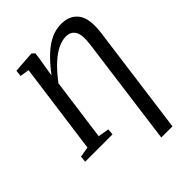

<svg xmlns="http://www.w3.org/2000/svg" viewBox="-276 -887 1263 1263"><g transform="rotate(-45 355.0 -256.0)"><path d="M465.5 241.5 567.5 -524Q578 -602.5 557.8 -637.5Q537.5 -672.5 491.5 -672.5Q457.5 -672.5 418.8 -654.8Q380 -637 335.5 -597Q291 -557 239.5 -489.5L180.5 -55.5L256.5 -43L253.5 0H-1L3 -43L75.5 -55.5L161.5 -689L97.5 -699.5L102.5 -743L245 -753H253L271.5 -735.5L266 -693.5L243.5 -557.5Q296.5 -627.5 343.2 -670.2Q390 -713 435.2 -733Q480.5 -753 527.5 -753Q609.5 -753 649 -697.5Q688.5 -642 671.5 -519L569.5 241.5Z"/></g></svg>

Font: Merriweather 20pt
Style: Italic
Weight: 400
Italic angle: -7.8°
Version: Version 2.101